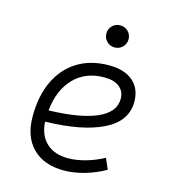

<svg xmlns="http://www.w3.org/2000/svg" viewBox="-109 -812 805 910"><g transform="rotate(15 293.0 -357.0)"><path d="M292 -51.3Q332 -51.3 377.7 -64.2Q423.3 -77.1 465.8 -100.1L488.3 -47.4Q441.9 -20.5 388.9 -5.4Q335.9 9.8 287.6 9.8Q189 9.8 134 -45.7Q79.1 -101.1 79.1 -199.7Q79.1 -301.3 114 -374.5Q148.9 -447.8 213.6 -487.5Q278.3 -527.3 367.7 -527.3Q442.9 -527.3 484.9 -491.2Q526.9 -455.1 526.9 -390.6Q526.9 -295.4 425.3 -245.1Q323.7 -194.8 142.6 -190.9Q146 -125 185.3 -88.1Q224.6 -51.3 292 -51.3ZM144.5 -246.6Q296.4 -250.5 378.7 -285.9Q460.9 -321.3 460.9 -387.7Q460.9 -424.3 434.6 -445.3Q408.2 -466.3 360.4 -466.3Q269 -466.3 212.2 -408Q155.3 -349.6 144.5 -246.6ZM369.1 -615.7Q346.7 -615.7 330.8 -631.6Q314.9 -647.5 314.9 -669.9Q314.9 -692.9 330.8 -708.5Q346.7 -724.1 369.1 -724.1Q392.1 -724.1 408 -708.5Q423.8 -692.9 423.8 -669.9Q423.8 -647.5 408 -631.6Q392.1 -615.7 369.1 -615.7Z"/></g></svg>

Font: Cascadia Code Light
Style: Italic
Weight: 300
Italic angle: -10°
Monospace: yes
Designer: Aaron Bell
Foundry: Saja Typeworks
Version: Version 2404.023; ttfautohint (v1.8.4)